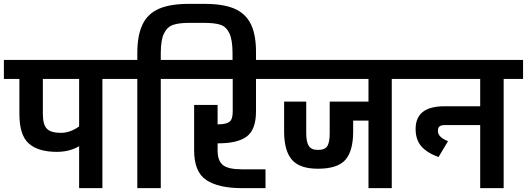

<svg xmlns="http://www.w3.org/2000/svg" viewBox="-30 -970 2717 990"><path d="M598 -661V-563H498V0H378V-216Q328 -187 263 -187Q166 -187 118 -230.5Q70 -274 70 -382V-563H-10V-661ZM378 -318V-563H191V-382Q191 -328 211.5 -306.5Q232 -285 284 -285Q332 -285 378 -318Z M1290 -695V-605H1169V-695Q1169 -764 1153 -798Q1137 -832 1107.5 -842Q1078 -852 1025 -852H943Q892 -852 862 -841.5Q832 -831 815.5 -797.5Q799 -764 799 -695V-661H899V-563H799V0H678V-563H577V-661H678V-695Q678 -788 705 -844Q732 -900 790 -925Q848 -950 943 -950H1025Q1122 -950 1179.5 -925Q1237 -900 1264 -844.5Q1291 -789 1290 -695Z M1092 -231V-195Q1092 -140 1120 -118.5Q1148 -97 1216 -97H1339V0H1216Q1097 0 1034 -41.5Q971 -83 971 -195V-429H1092V-329H1096Q1135 -329 1152.5 -341.5Q1170 -354 1170 -395V-563H879V-661H1389V-563H1290V-395Q1290 -303 1243.5 -267Q1197 -231 1096 -231Z M2090 -661V-563H1990V0H1870V-348H1791V-292Q1791 -192 1751 -146Q1711 -100 1609 -100Q1515 -100 1475 -146.5Q1435 -193 1435 -292V-446H1549V-282Q1549 -239 1562 -218Q1575 -197 1609 -197Q1646 -197 1658 -217Q1670 -237 1670 -282V-446H1870V-563H1369V-661Z M2667 -661V-563H2567V0H2446V-325H2265Q2245 -325 2236.5 -318.5Q2228 -312 2228 -294Q2228 -263 2280 -242L2231 -160Q2168 -184 2140.5 -218Q2113 -252 2113 -305Q2113 -422 2261 -422H2446V-563H2070V-661Z"/></svg>

Font: Biryani
Style: Bold
Weight: 700
Designer: Dan Reynolds and Mathieu Reguer
Foundry: Dan Reynolds and Mathieu Reguer
Version: Version 1.004; ttfautohint (v1.1) -l 5 -r 5 -G 72 -x 0 -D la